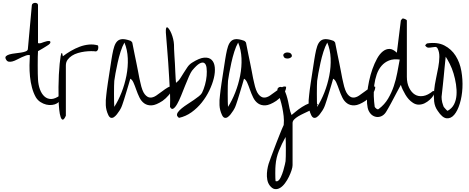

<svg xmlns="http://www.w3.org/2000/svg" viewBox="-20 -752 3281 1344"><path d="M189 -366Q177 -369 163 -364Q149 -359 132.5 -351.5Q116 -344 99 -335Q82 -326 67 -322Q52 -318 40 -320.5Q28 -323 21 -338Q14 -351 22.5 -359Q31 -367 47.5 -371.5Q64 -376 86 -378.5Q108 -381 127.5 -384Q147 -387 160.5 -392.5Q174 -398 175 -408L203 -716Q204 -724 211 -728Q218 -732 225.5 -732Q233 -732 239.5 -728.5Q246 -725 246 -716V-450Q257 -447 267.5 -450.5Q278 -454 288.5 -458Q299 -462 309.5 -464Q320 -466 330 -464Q336 -455 329 -447Q322 -439 316 -436L302 -427Q292 -421 281 -414Q270 -407 259.5 -401.5Q249 -396 246 -394Q245 -383 244.5 -355Q244 -327 244 -295.5Q244 -264 244.5 -236Q245 -208 246 -196Q248 -158 259.5 -126.5Q271 -95 291 -77Q311 -59 338 -59Q365 -59 401 -85Q407 -67 400 -52Q393 -37 379 -28.5Q365 -20 344.5 -17.5Q324 -15 303.5 -20Q283 -25 263.5 -37.5Q244 -50 231 -71Q214 -101 204 -138.5Q194 -176 190 -216Q186 -256 186.5 -295Q187 -334 189 -366Z M420 -358Q446 -378 476 -395.5Q506 -413 538 -425Q570 -437 603 -440Q636 -443 666 -434Q670 -423 667 -409.5Q664 -396 652 -392Q639 -394 618 -394Q597 -394 573.5 -391Q550 -388 526 -381Q502 -374 483.5 -362Q465 -350 453 -333.5Q441 -317 441 -293V58Q429 85 420 85.5Q411 86 404.5 67.5Q398 49 394.5 15.5Q391 -18 390 -58.5Q389 -99 389.5 -143.5Q390 -188 392 -229Q394 -270 397.5 -304.5Q401 -339 404.5 -359Q408 -379 412 -381Q416 -383 420 -358Z M724 -87Q725 -99 728 -121.5Q731 -144 735 -171.5Q739 -199 744 -230Q749 -261 753 -288.5Q757 -316 760.5 -337Q764 -358 766 -369Q772 -403 780 -427Q788 -451 801.5 -464Q815 -477 836.5 -478Q858 -479 892 -467Q896 -466 901 -460.5Q906 -455 906 -454Q908 -443 912.5 -421Q917 -399 922.5 -371Q928 -343 934.5 -313Q941 -283 946 -255Q951 -227 955.5 -205Q960 -183 963 -172Q975 -115 993 -92.5Q1011 -70 1031 -69Q1051 -68 1073 -82.5Q1095 -97 1115.5 -113Q1136 -129 1155 -140Q1174 -151 1187 -144Q1187 -129 1180 -114.5Q1173 -100 1162.5 -87.5Q1152 -75 1140 -64Q1128 -53 1118 -46Q1072 -16 1042 -14.5Q1012 -13 990.5 -28Q969 -43 956 -70Q943 -97 933.5 -124.5Q924 -152 914.5 -173.5Q905 -195 892 -201Q889 -190 881.5 -164.5Q874 -139 865 -109.5Q856 -80 848 -54Q840 -28 836 -18Q835 -14 830 -2.5Q825 9 816.5 22.5Q808 36 798 48.5Q788 61 777.5 68Q767 75 756.5 72.5Q746 70 738 53Q722 19 720.5 -16Q719 -51 724 -87ZM780 -4Q808 -47 830.5 -104Q853 -161 865 -222.5Q877 -284 874.5 -344Q872 -404 851 -454Q836 -428 824 -390Q812 -352 803.5 -313Q795 -274 788.5 -239Q782 -204 780 -186Q779 -176 778.5 -150Q778 -124 778 -95.5Q778 -67 778.5 -40.5Q779 -14 780 -4Z M1394 -102Q1406 -126 1415 -158.5Q1424 -191 1426.5 -221.5Q1429 -252 1426 -277Q1423 -302 1410.5 -310.5Q1398 -319 1377 -307.5Q1356 -296 1324 -257Q1315 -245 1302.5 -216.5Q1290 -188 1276 -153Q1262 -118 1248 -83Q1234 -48 1220 -23.5Q1206 1 1193 8.5Q1180 16 1170 -4Q1170 -10 1170.5 -23.5Q1171 -37 1171 -52.5Q1171 -68 1170.5 -82Q1170 -96 1170 -102Q1167 -157 1164 -209.5Q1161 -262 1157.5 -314Q1154 -366 1149.5 -418Q1145 -470 1141 -524Q1140 -547 1143 -555Q1146 -563 1151.5 -560.5Q1157 -558 1165 -546Q1173 -534 1180 -517Q1187 -500 1192 -479.5Q1197 -459 1198 -439Q1198 -430 1198.5 -409Q1199 -388 1201 -361.5Q1203 -335 1204.5 -306Q1206 -277 1207 -250.5Q1208 -224 1209.5 -203Q1211 -182 1212 -172Q1230 -185 1242 -204Q1254 -223 1266.5 -243Q1279 -263 1292 -282Q1305 -301 1324 -313Q1376 -346 1409.5 -348.5Q1443 -351 1461.5 -333Q1480 -315 1483.5 -281Q1487 -247 1477 -205.5Q1467 -164 1445.5 -119Q1424 -74 1392.5 -34.5Q1361 5 1320.5 34Q1280 63 1233 73L1226 67Q1221 61 1220 59Q1216 47 1225.5 33.5Q1235 20 1253 5.5Q1271 -9 1293.5 -23.5Q1316 -38 1336.5 -52Q1357 -66 1372.5 -78.5Q1388 -91 1394 -102Z M1520 -87Q1521 -99 1524 -121.5Q1527 -144 1531 -171.5Q1535 -199 1540 -230Q1545 -261 1549 -288.5Q1553 -316 1556.5 -337Q1560 -358 1562 -369Q1568 -403 1576 -427Q1584 -451 1597.5 -464Q1611 -477 1632.5 -478Q1654 -479 1688 -467Q1692 -466 1697 -460.5Q1702 -455 1702 -454Q1704 -443 1708.5 -421Q1713 -399 1718.5 -371Q1724 -343 1730.5 -313Q1737 -283 1742 -255Q1747 -227 1751.5 -205Q1756 -183 1759 -172Q1771 -115 1789 -92.5Q1807 -70 1827 -69Q1847 -68 1869 -82.5Q1891 -97 1911.5 -113Q1932 -129 1951 -140Q1970 -151 1983 -144Q1983 -129 1976 -114.5Q1969 -100 1958.5 -87.5Q1948 -75 1936 -64Q1924 -53 1914 -46Q1868 -16 1838 -14.5Q1808 -13 1786.5 -28Q1765 -43 1752 -70Q1739 -97 1729.5 -124.5Q1720 -152 1710.5 -173.5Q1701 -195 1688 -201Q1685 -190 1677.5 -164.5Q1670 -139 1661 -109.5Q1652 -80 1644 -54Q1636 -28 1632 -18Q1631 -14 1626 -2.5Q1621 9 1612.5 22.5Q1604 36 1594 48.5Q1584 61 1573.5 68Q1563 75 1552.5 72.5Q1542 70 1534 53Q1518 19 1516.5 -16Q1515 -51 1520 -87ZM1576 -4Q1604 -47 1626.5 -104Q1649 -161 1661 -222.5Q1673 -284 1670.5 -344Q1668 -404 1647 -454Q1632 -428 1620 -390Q1608 -352 1599.5 -313Q1591 -274 1584.5 -239Q1578 -204 1576 -186Q1575 -176 1574.5 -150Q1574 -124 1574 -95.5Q1574 -67 1574.5 -40.5Q1575 -14 1576 -4Z M1867 376Q1870 366 1877.5 346.5Q1885 327 1894.5 301.5Q1904 276 1914.5 248.5Q1925 221 1935 196.5Q1945 172 1953 152L1966 123Q1969 91 1965.5 60.5Q1962 30 1956 1Q1950 -28 1941 -57Q1932 -86 1923 -116Q1920 -127 1924.5 -133.5Q1929 -140 1936 -142.5Q1943 -145 1951.5 -142.5Q1960 -140 1966 -131Q1978 -108 1985 -86Q1992 -64 1997 -41Q2002 -18 2006.5 6Q2011 30 2021 53Q2030 46 2049.5 29.5Q2069 13 2094 -3Q2119 -19 2144.5 -29Q2170 -39 2190 -32Q2193 -32 2198.5 -26.5Q2204 -21 2204 -18Q2198 -7 2182.5 3Q2167 13 2147.5 22.5Q2128 32 2106.5 42Q2085 52 2067.5 62.5Q2050 73 2039 84.5Q2028 96 2028 109V404Q2028 418 2021 439.5Q2014 461 2002.5 485Q1991 509 1975 530.5Q1959 552 1941 563Q1923 574 1904 571.5Q1885 569 1867 545Q1855 528 1851 506Q1847 484 1848.5 460.5Q1850 437 1855 415Q1860 393 1867 376ZM1909 516Q1911 517 1916 517Q1921 517 1923 516Q1936 509 1946 487.5Q1956 466 1963 442.5Q1970 419 1974.5 398.5Q1979 378 1979 376Q1980 366 1980.5 342.5Q1981 319 1981 292Q1981 265 1980.5 240.5Q1980 216 1979 207Q1953 253 1933 302Q1913 351 1909 404Q1908 410 1907.5 426.5Q1907 443 1907 460.5Q1907 478 1907.5 494Q1908 510 1909 516ZM2021 -370Q2026 -359 2019.5 -352.5Q2013 -346 2003 -343.5Q1993 -341 1981.5 -343.5Q1970 -346 1966 -356Q1960 -366 1966 -374Q1972 -382 1983 -384Q1994 -386 2005 -383Q2016 -380 2021 -370Z M2144 -87Q2145 -99 2148 -121.5Q2151 -144 2155 -171.5Q2159 -199 2164 -230Q2169 -261 2173 -288.5Q2177 -316 2180.5 -337Q2184 -358 2186 -369Q2192 -403 2200 -427Q2208 -451 2221.5 -464Q2235 -477 2256.5 -478Q2278 -479 2312 -467Q2316 -466 2321 -460.5Q2326 -455 2326 -454Q2328 -443 2332.5 -421Q2337 -399 2342.5 -371Q2348 -343 2354.5 -313Q2361 -283 2366 -255Q2371 -227 2375.5 -205Q2380 -183 2383 -172Q2395 -115 2413 -92.5Q2431 -70 2451 -69Q2471 -68 2493 -82.5Q2515 -97 2535.5 -113Q2556 -129 2575 -140Q2594 -151 2607 -144Q2607 -129 2600 -114.5Q2593 -100 2582.5 -87.5Q2572 -75 2560 -64Q2548 -53 2538 -46Q2492 -16 2462 -14.5Q2432 -13 2410.5 -28Q2389 -43 2376 -70Q2363 -97 2353.5 -124.5Q2344 -152 2334.5 -173.5Q2325 -195 2312 -201Q2309 -190 2301.5 -164.5Q2294 -139 2285 -109.5Q2276 -80 2268 -54Q2260 -28 2256 -18Q2255 -14 2250 -2.5Q2245 9 2236.5 22.5Q2228 36 2218 48.5Q2208 61 2197.5 68Q2187 75 2176.5 72.5Q2166 70 2158 53Q2142 19 2140.5 -16Q2139 -51 2144 -87ZM2200 -4Q2228 -47 2250.5 -104Q2273 -161 2285 -222.5Q2297 -284 2294.5 -344Q2292 -404 2271 -454Q2256 -428 2244 -390Q2232 -352 2223.5 -313Q2215 -274 2208.5 -239Q2202 -204 2200 -186Q2199 -176 2198.5 -150Q2198 -124 2198 -95.5Q2198 -67 2198.5 -40.5Q2199 -14 2200 -4Z M2758 -383 2786 -609Q2787 -612 2792.5 -617.5Q2798 -623 2800 -623Q2804 -623 2808.5 -621Q2813 -619 2817.5 -617.5Q2822 -616 2825 -613Q2828 -610 2828 -609V-214Q2828 -170 2844 -137.5Q2860 -105 2884.5 -90Q2909 -75 2942 -80Q2975 -85 3011 -115Q3023 -115 3022 -105Q3021 -95 3012.5 -81.5Q3004 -68 2988 -53.5Q2972 -39 2953 -29.5Q2934 -20 2912.5 -19.5Q2891 -19 2871 -32Q2854 -43 2841 -57.5Q2828 -72 2818 -89Q2808 -106 2799.5 -123.5Q2791 -141 2786 -158Q2782 -151 2774.5 -137Q2767 -123 2757 -104.5Q2747 -86 2737 -66.5Q2727 -47 2717 -29Q2707 -11 2699 3.5Q2691 18 2687 24Q2675 46 2658.5 56.5Q2642 67 2623.5 67Q2605 67 2588.5 56.5Q2572 46 2561 24Q2552 5 2549.5 -27Q2547 -59 2550.5 -99.5Q2554 -140 2563.5 -184.5Q2573 -229 2587 -268.5Q2601 -308 2619 -341Q2637 -374 2659.5 -392Q2682 -410 2706.5 -409.5Q2731 -409 2758 -383ZM2632 10Q2672 -20 2696.5 -61.5Q2721 -103 2736.5 -149Q2752 -195 2761 -243.5Q2770 -292 2778 -335Q2734 -341 2703 -328.5Q2672 -316 2650.5 -291Q2629 -266 2617 -231Q2605 -196 2600 -157.5Q2595 -119 2596.5 -79Q2598 -39 2603 -4Q2604 -2 2607 1.5Q2610 5 2614.5 8.5Q2619 12 2623.5 13Q2628 14 2632 10Z M3044 -411Q3038 -424 3026.5 -423.5Q3015 -423 3002.5 -420.5Q2990 -418 2978 -418.5Q2966 -419 2956 -434Q2957 -437 2962 -442Q2967 -447 2969 -448Q3042 -459 3091 -433.5Q3140 -408 3169.5 -361.5Q3199 -315 3209.5 -255Q3220 -195 3217 -136Q3214 -77 3198.5 -26.5Q3183 24 3159.5 51.5Q3136 79 3106 76Q3076 73 3044 24Q3023 -5 3019 -42Q3015 -79 3019 -119.5Q3023 -160 3032 -201.5Q3041 -243 3048 -281.5Q3055 -320 3055.5 -353.5Q3056 -387 3044 -411ZM3113 24Q3144 7 3158.5 -22Q3173 -51 3175.5 -86.5Q3178 -122 3172 -161.5Q3166 -201 3155 -237.5Q3144 -274 3128.5 -304.5Q3113 -335 3100 -355Q3099 -344 3096.5 -322.5Q3094 -301 3091.5 -273Q3089 -245 3086 -214.5Q3083 -184 3080 -156Q3077 -128 3074.5 -106Q3072 -84 3071 -74Q3071 -66 3072 -55.5Q3073 -45 3075.5 -35.5Q3078 -26 3081 -17.5Q3084 -9 3086 -4Q3087 -2 3091 2Q3095 6 3099 11Q3103 16 3107 19.5Q3111 23 3113 24Z"/></svg>

Font: Liu Jian Mao Cao
Style: Regular
Weight: 400
Designer: ZhongQi
Foundry: ZhongQi
Version: Version 1.001